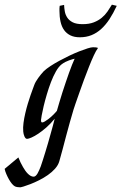

<svg xmlns="http://www.w3.org/2000/svg" viewBox="-149 -592 523 828"><path d="M168 -119.1Q160.2 -93.3 152.1 -64.2Q144 -35.2 136.2 -5.9Q128.4 23.4 121.1 51.5Q113.8 79.6 106.9 103Q102.1 120.1 88.6 135.3Q75.2 150.4 57.4 162.8Q39.6 175.3 19.5 185.3Q-0.5 195.3 -17.6 201.9Q-34.7 208.5 -46.9 212.2Q-59.1 215.8 -62 215.8Q-66.4 215.8 -74 214.8Q-81.5 213.9 -85.9 210.9Q-91.3 208 -97.9 200Q-104.5 191.9 -110.6 181.2Q-116.7 170.4 -121.8 158.4Q-127 146.5 -128.9 136.2L-69.8 86.9Q-60.5 110.4 -49.8 128.4Q-45.4 136.2 -40 143.8Q-34.7 151.4 -28.8 157.2Q-22.9 163.1 -16.6 166.5Q-10.3 169.9 -3.9 169.9Q1 169.9 5.1 166Q9.3 162.1 12.9 156Q16.6 149.9 20 141.8Q23.4 133.8 26.9 125Q30.8 113.8 35.9 97.9Q41 82 46.6 63.7Q52.2 45.4 57.9 25.9Q63.5 6.3 68.8 -12.7Q74.2 -31.7 78.9 -49.1Q83.5 -66.4 86.9 -80.1Q69.8 -59.1 51.3 -42.7Q32.7 -26.4 16.1 -15.4Q-0.5 -4.4 -13.4 1.2Q-26.4 6.8 -32.2 6.8Q-36.1 6.8 -38.8 3.9Q-41.5 1 -43.7 -3.9Q-45.9 -8.8 -47.1 -14.2Q-48.3 -19.5 -48.8 -24.9Q-50.3 -42 -47.6 -62.3Q-44.9 -82.5 -40 -103.5Q-35.2 -124.5 -29.1 -144.8Q-22.9 -165 -17.1 -181.9Q-11.2 -198.7 -6.8 -210.4Q-2.4 -222.2 -1 -226.1Q1 -231.9 5.6 -240Q10.3 -248 16.1 -256.1Q22 -264.2 28.1 -271.7Q34.2 -279.3 40 -285.2Q50.8 -295.4 68.6 -307.1Q86.4 -318.8 107.4 -330.1Q128.4 -341.3 150.6 -352.1Q172.9 -362.8 192.9 -370.6Q212.9 -378.4 228.5 -383.3Q244.1 -388.2 252 -388.2Q258.8 -388.2 263.9 -387.7Q269 -387.2 272 -386.2L272.9 -383.8Q265.6 -374.5 255.6 -353Q245.6 -331.5 234.9 -304.4Q224.1 -277.3 213.1 -247.6Q202.1 -217.8 192.9 -191.4Q183.6 -165 176.8 -145.5Q169.9 -126 168 -119.1ZM33.2 -64Q37.1 -64 44.7 -68.4Q52.2 -72.8 61 -79.6Q69.8 -86.4 79.1 -95.5Q88.4 -104.5 96.2 -113.8Q101.1 -130.9 107.2 -151.4Q113.3 -171.9 120.1 -193.4Q127 -214.8 134.3 -236.3Q141.6 -257.8 148.4 -277.1Q155.3 -296.4 161.6 -312.3Q168 -328.1 172.9 -338.9Q168.9 -337.9 162.8 -336.2Q156.7 -334.5 149.2 -331.8Q141.6 -329.1 133.3 -325Q125 -320.8 117.2 -314.9Q104 -304.7 92.3 -284.2Q80.6 -263.7 70.8 -238Q61 -212.4 53 -185.1Q44.9 -157.7 39.3 -134.3Q33.7 -110.8 30.8 -94.2Q27.8 -77.6 27.8 -74.2Q27.8 -70.3 28.6 -67.1Q29.3 -64 33.2 -64ZM195.3 -431.2Q171.4 -431.2 154.5 -439.5Q137.7 -447.8 127.2 -462.6Q116.7 -477.5 112.1 -498.5Q107.4 -519.5 107.4 -544.9Q107.4 -550.3 107.4 -555.7Q107.4 -561 108.4 -566.9L127.4 -570.8Q127.9 -557.6 130.4 -543.2Q132.8 -528.8 140.9 -516.4Q148.9 -503.9 164.6 -495.8Q180.2 -487.8 207.5 -487.8Q235.4 -487.8 255.4 -495.6Q275.4 -503.4 289.8 -515.4Q304.2 -527.3 314.5 -542.2Q324.7 -557.1 333.5 -571.8L354.5 -566.9Q339.8 -535.2 323.5 -510Q307.1 -484.9 287.8 -467.3Q268.6 -449.7 245.6 -440.4Q222.7 -431.2 195.3 -431.2Z"/></svg>

Font: Romanesco
Style: Regular
Weight: 400
Designer: Astigmatic (AOETI)
Foundry: Astigmatic (AOETI)
Version: Version 1.000